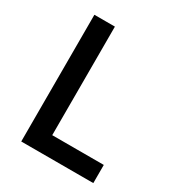

<svg xmlns="http://www.w3.org/2000/svg" viewBox="-167 -807 848 916"><g transform="rotate(30 256.5 -349.0)"><path d="M86 0V-698H199V-100H483V0Z"/></g></svg>

Font: IBM Plex Sans Hebrew Medm
Style: Regular
Weight: 500
Designer: Mike Abbink, Paul van der Laan, Pieter van Rosmalen, Yanek Iontef
Foundry: Bold Monday
Version: Version 1.3